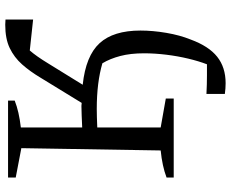

<svg xmlns="http://www.w3.org/2000/svg" viewBox="-96 -604 902 751"><g transform="rotate(-90 355.5 -228.0)"><path d="M37 0V-28Q82 -45 143 -51L152 -596L37 -618V-648H338V-622Q295 -605 233 -598V-358Q257 -359 278.5 -360Q300 -361 317 -361Q323 -361 329 -360L427 -520Q452 -562 479.5 -593Q507 -624 543.5 -641.5Q580 -659 635 -659Q644 -659 655 -658V-550L534 -563Q512 -538 484 -492L400 -356Q513 -344 562.5 -290Q612 -236 612 -130Q612 -82 603 -29Q594 24 577 66Q551 137 509.5 170Q468 203 406 203Q386 203 364 200V128Q383 129 401 129.5Q419 130 437 130Q448 130 458.5 130Q469 130 480 130Q492 99 502 57.5Q512 16 517.5 -29Q523 -74 523 -116Q523 -169 512.5 -209Q502 -249 484 -279Q409 -301 306 -301Q291 -301 273 -300.5Q255 -300 233 -299V-51L346 -31V0Z"/></g></svg>

Font: Piazzolla
Style: Regular
Weight: 400
Designer: Juan Pablo del Peral
Foundry: Huerta Tipografica
Version: Version 1.330